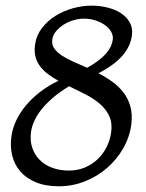

<svg xmlns="http://www.w3.org/2000/svg" viewBox="-20 -650 521 685"><path d="M279.3 -583.5Q261.2 -583.5 242.2 -577.9Q223.1 -572.3 207 -562Q190.9 -551.8 179.7 -538.1Q168.5 -524.4 166.5 -508.3Q164.1 -490.7 173.6 -477.1Q183.1 -463.4 200.7 -451.9Q218.3 -440.4 241.7 -429.9Q265.1 -419.4 291 -408.2Q314.9 -421.4 331.5 -434.3Q348.1 -447.3 358.9 -459.7Q369.6 -472.2 375.2 -484.4Q380.9 -496.6 382.3 -508.3Q384.3 -522.9 376.7 -536.4Q369.1 -549.8 354.7 -560.3Q340.3 -570.8 320.8 -577.1Q301.3 -583.5 279.3 -583.5ZM376.5 -177.2Q381.3 -211.9 369.4 -236.8Q357.4 -261.7 335.4 -280.3Q313.5 -298.8 284.7 -313.5Q255.9 -328.1 226.6 -342.3Q197.8 -325.2 174.1 -305.7Q150.4 -286.1 132.8 -265.4Q115.2 -244.6 104.5 -222.9Q93.8 -201.2 90.8 -180.2Q86.4 -148.4 95 -123Q103.5 -97.7 121.8 -79.3Q140.1 -61 166.7 -51.3Q193.4 -41.5 225.6 -41.5Q256.8 -41.5 283 -52.5Q309.1 -63.5 328.6 -82.3Q348.1 -101.1 360.4 -125.5Q372.6 -149.9 376.5 -177.2ZM450.7 -523.9Q448.2 -505.4 440.4 -487.8Q432.6 -470.2 418.5 -453.4Q404.3 -436.5 382.8 -420.4Q361.3 -404.3 331.1 -388.7Q356.9 -375.5 380.4 -358.6Q403.8 -341.8 420.7 -319.8Q437.5 -297.9 445.3 -269.5Q453.1 -241.2 448.2 -204.1Q441.9 -159.2 418.9 -119.6Q396 -80.1 361.1 -50Q326.2 -20 282.2 -2.7Q238.3 14.6 190.4 14.6Q142.1 14.6 107.7 0.2Q73.2 -14.2 52.2 -38.6Q31.2 -63 23.4 -95.7Q15.6 -128.4 21 -165Q24.9 -192.9 38.1 -220.7Q51.3 -248.5 73 -274.4Q94.7 -300.3 123.8 -322.5Q152.8 -344.7 188.5 -361.8Q168.9 -372.6 152.1 -385Q135.3 -397.5 123.5 -412.8Q111.8 -428.2 106.7 -447.3Q101.6 -466.3 105 -490.2Q109.4 -523.4 129.4 -549.6Q149.4 -575.7 178 -593.5Q206.5 -611.3 240.5 -620.6Q274.4 -629.9 307.1 -629.9Q336.4 -629.9 363.8 -623Q391.1 -616.2 411.6 -602.8Q432.1 -589.4 443.1 -569.6Q454.1 -549.8 450.7 -523.9Z"/></svg>

Font: Gentium Plus
Style: Italic
Weight: 400
Italic angle: -8°
Designer: J. Victor Gaultney, Annie Olsen, Iska Routamaa
Foundry: SIL International
Version: Version 1.510